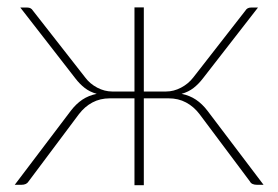

<svg xmlns="http://www.w3.org/2000/svg" viewBox="-20 -514 774 534"><path d="M217 -298.5Q230 -281 250.5 -270.2Q271 -259.5 292 -259.5H354V-493.5H380V-259.5H442Q463 -259.5 483.5 -270.2Q504 -281 517.5 -298.5L662.5 -484.5Q667.5 -493 678 -493H697.5L544 -295.5Q532.5 -280.5 518.5 -269.5Q504.5 -258.5 485 -253Q507.5 -248.5 525 -236.8Q542.5 -225 557 -206L713 0H695Q679.5 0 675 -9.5L535 -196.5Q519 -217.5 497.5 -229Q476 -240.5 449 -240.5H380V1H354V-240.5H285.5Q258.5 -240.5 237 -229Q215.5 -217.5 199.5 -196.5L59.5 -9.5Q54 0 39.5 0H21L177 -206Q191.5 -225 209 -236.8Q226.5 -248.5 249 -253Q229.5 -258.5 215.5 -269.5Q201.5 -280.5 190 -295.5L36.5 -493H56Q66.5 -493 71.5 -484.5Z"/></svg>

Font: Lato Thin
Style: Regular
Weight: 200
Designer: Lukasz Dziedzic
Foundry: tyPoland Lukasz Dziedzic
Version: Version 2.007; 2014-02-27